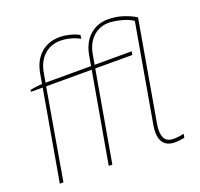

<svg xmlns="http://www.w3.org/2000/svg" viewBox="-125 -858 1041 1000"><g transform="rotate(-20 395.0 -358.0)"><path d="M146 -520H576L573 -501H65L67 -511Q84 -515 107 -517.5Q130 -520 146 -520ZM302 -718Q330 -718 359.5 -710.5Q389 -703 409 -691L406 -671Q383 -684 355 -691.5Q327 -699 299 -699Q246 -699 209 -665Q172 -631 162 -571L152 -515L151 -510L63 0H43L143 -574Q155 -643 197 -680.5Q239 -718 302 -718ZM571 -719Q615 -719 655.5 -705.5Q696 -692 722 -675L625 -118Q617 -72 629 -44.5Q641 -17 681 -17Q709 -17 738 -24L734 -3Q706 3 682 3Q635 3 615 -27.5Q595 -58 605 -119L700 -663Q680 -677 650 -686.5Q620 -696 583 -700Q526 -705 485.5 -671Q445 -637 434 -572L424 -514L423 -509L334 0H314L415 -575Q427 -644 469 -681.5Q511 -719 571 -719ZM410 -520 407 -501H337L339 -510Q356 -513 374 -515.5Q392 -518 410 -520ZM415 -520H631L627 -501H412Z"/></g></svg>

Font: Fixel Italic Variable Display Thin
Style: Italic
Weight: 100
Italic angle: -10°
Designer: AlfaBravo + MacPaw
Foundry: Kyrylo Tkachov, Marchela Mozhyna, Serhii Makarenko, Maria Weinstein, Zakhar Kryvoshyya
Version: Version 1.210;Glyphs 3.2 (3217)